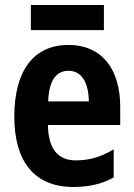

<svg xmlns="http://www.w3.org/2000/svg" viewBox="-20 -735 533 765"><path d="M394 -715H103V-615H394ZM253 -556C116 -556 37 -456 37 -270C37 -93 116 10 272 10C335 10 386 -2 433 -28V-140C381 -109 336 -96 281 -96C211 -96 172 -143 171 -237H459V-309C459 -462 384 -556 253 -556ZM253 -453C306 -453 333 -405 334 -331H172C175 -419 207 -453 253 -453Z"/></svg>

Font: Noto Sans Telugu Condensed
Style: Bold
Weight: 700
Width: 3
Designer: Jelle Bosma - Monotype Design Team
Foundry: Monotype Imaging Inc.
Version: Version 2.005